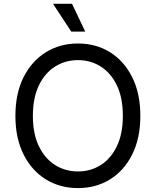

<svg xmlns="http://www.w3.org/2000/svg" viewBox="-20 -962 805 992"><path d="M382.8 9.8Q289.6 9.8 216.6 -35.4Q143.6 -80.6 101.6 -164.3Q59.6 -248 59.6 -363.3Q59.6 -479 101.6 -562.7Q143.6 -646.5 216.6 -691.9Q289.6 -737.3 382.8 -737.3Q476.1 -737.3 548.8 -691.9Q621.6 -646.5 663.3 -562.7Q705.1 -479 705.1 -363.3Q705.1 -248 663.3 -164.3Q621.6 -80.6 548.8 -35.4Q476.1 9.8 382.8 9.8ZM382.8 -76.2Q447.8 -76.2 500.2 -109.1Q552.7 -142.1 583.7 -206.3Q614.7 -270.5 614.7 -363.3Q614.7 -457 583.7 -521.2Q552.7 -585.4 500.2 -618.4Q447.8 -651.4 382.8 -651.4Q317.4 -651.4 264.6 -618.2Q211.9 -585 180.9 -520.8Q149.9 -456.5 149.9 -363.3Q149.9 -270.5 180.9 -206.5Q211.9 -142.6 264.6 -109.4Q317.4 -76.2 382.8 -76.2ZM348.1 -798.8 253.9 -942.4H352.1L420.4 -798.8Z"/></svg>

Font: Adwaita Sans
Style: Regular
Weight: 400
Designer: Rasmus Andersson
Foundry: rsms
Version: Version 4.001;git-9221beed3